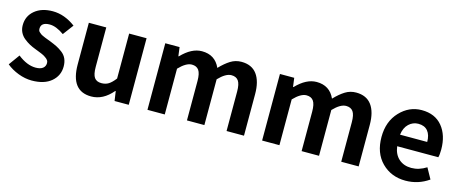

<svg xmlns="http://www.w3.org/2000/svg" viewBox="-39 -1059 3716 1559"><g transform="rotate(15 1819.5 -280.0)"><path d="M239.3 13.7Q183.6 13.7 126 -8.3Q68.4 -30.3 26.4 -65.4L92.8 -157.2Q170.9 -95.7 243.2 -95.7Q283.2 -95.7 303.7 -111.8Q324.2 -127.9 324.2 -155.3Q324.2 -162.1 322.3 -168.5Q320.3 -174.8 315.9 -180.2Q311.5 -185.5 307.1 -189.9Q302.7 -194.3 293.9 -199.7Q285.2 -205.1 280.3 -208.5Q275.4 -211.9 263.2 -216.8Q251 -221.7 245.6 -224.1Q240.2 -226.6 226.1 -231.9Q211.9 -237.3 207 -239.3Q175.8 -251 152.3 -263.7Q128.9 -276.4 104.5 -295.9Q80.1 -315.4 66.9 -342.3Q53.7 -369.1 53.7 -402.3Q53.7 -478.5 110.8 -526.4Q168 -574.2 261.7 -574.2Q360.4 -574.2 453.1 -504.9L386.7 -416Q319.3 -463.9 265.6 -463.9Q192.4 -463.9 192.4 -410.2Q192.4 -401.4 194.8 -394Q197.3 -386.7 205.1 -380.4Q212.9 -374 218.3 -369.6Q223.6 -365.2 236.8 -359.4Q250 -353.5 256.8 -350.6Q263.7 -347.7 281.2 -341.3Q298.8 -335 305.7 -332Q339.8 -318.4 362.3 -307.1Q384.8 -295.9 410.6 -276.4Q436.5 -256.8 449.2 -228.5Q461.9 -200.2 461.9 -163.1Q461.9 -85.9 403.3 -36.1Q344.7 13.7 239.3 13.7Z M739.3 13.7Q567.4 13.7 567.4 -210V-559.6H713.9V-228.5Q713.9 -165 732.4 -138.7Q751 -112.3 792 -112.3Q826.2 -112.3 851.6 -127.9Q877 -143.6 906.2 -181.6V-559.6H1052.7V0H933.6L921.9 -80.1H918Q838.9 13.7 739.3 13.7Z M1210 0V-559.6H1330.1L1339.8 -485.4H1343.8Q1428.7 -574.2 1515.6 -574.2Q1626 -574.2 1669.9 -475.6Q1714.8 -522.5 1756.3 -548.3Q1797.9 -574.2 1847.7 -574.2Q1934.6 -574.2 1978 -515.6Q2021.5 -457 2021.5 -348.6V0H1875V-331.1Q1875 -394.5 1856 -421.4Q1836.9 -448.2 1796.9 -448.2Q1749 -448.2 1688.5 -384.8V0H1542V-331.1Q1542 -394.5 1522.9 -421.4Q1503.9 -448.2 1463.9 -448.2Q1416 -448.2 1355.5 -384.8V0Z M2173.8 0V-559.6H2293.9L2303.7 -485.4H2307.6Q2392.6 -574.2 2479.5 -574.2Q2589.8 -574.2 2633.8 -475.6Q2678.7 -522.5 2720.2 -548.3Q2761.7 -574.2 2811.5 -574.2Q2898.4 -574.2 2941.9 -515.6Q2985.4 -457 2985.4 -348.6V0H2838.9V-331.1Q2838.9 -394.5 2819.8 -421.4Q2800.8 -448.2 2760.7 -448.2Q2712.9 -448.2 2652.3 -384.8V0H2505.9V-331.1Q2505.9 -394.5 2486.8 -421.4Q2467.8 -448.2 2427.7 -448.2Q2379.9 -448.2 2319.3 -384.8V0Z M3380.9 13.7Q3260.7 13.7 3181.6 -65.4Q3102.5 -144.5 3102.5 -279.3Q3102.5 -410.2 3180.2 -492.2Q3257.8 -574.2 3363.3 -574.2Q3475.6 -574.2 3536.6 -500Q3597.7 -425.8 3597.7 -305.7Q3597.7 -261.7 3590.8 -239.3H3245.1Q3253.9 -171.9 3295.4 -135.3Q3336.9 -98.6 3400.4 -98.6Q3464.8 -98.6 3526.4 -137.7L3576.2 -47.9Q3488.3 13.7 3380.9 13.7ZM3243.2 -335.9H3471.7Q3471.7 -394.5 3444.8 -427.2Q3418 -460 3365.2 -460Q3319.3 -460 3285.2 -427.7Q3251 -395.5 3243.2 -335.9Z"/></g></svg>

Font: Gen Shin Gothic Bold
Style: Bold
Weight: 700
Designer: [Source Han Sans]
Ryoko NISHIZUKA  (kana & ideographs); Paul D. Hunt (Latin, Greek & Cyrillic); Wenlong ZHANG  (bopomofo
Version: Version 1.002.20150607